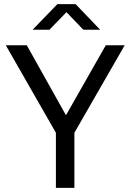

<svg xmlns="http://www.w3.org/2000/svg" viewBox="-20 -904 629 924"><path d="M249 0V-265L8 -686H109L296 -352H299L489 -686H580L338 -265V0ZM137 -761 256 -884H344L462 -761H381L286 -860H314L218 -761Z"/></svg>

Font: Chivo Medium Light
Style: Regular
Weight: 300
Version: Version 2.002